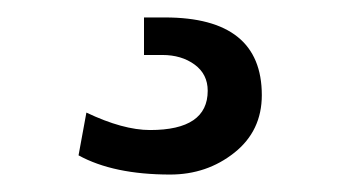

<svg xmlns="http://www.w3.org/2000/svg" viewBox="-20 7 390 220"><path d="M79 136Q121 156 152 156Q218 156 218 111Q218 92 203 81Q188 70 166 70H145V27H169Q280 27 280 116Q280 157 248.5 182Q217 207 175 207Q110 207 70 185Z"/></svg>

Font: Chivo
Style: Regular
Weight: 400
Designer: Hector Gatti
Foundry: Omnibus-Type
Version: Version 1.007;PS 001.007;hotconv 1.0.88;makeotf.lib2.5.64775